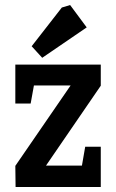

<svg xmlns="http://www.w3.org/2000/svg" viewBox="-20 -744 463 764"><path d="M42 0 41 -84 261 -404H115L102 -332H41V-487H381V-403L163 -85H306L319 -160H381V0ZM148 -514 106 -560 226 -714 259 -724 325 -635Z"/></svg>

Font: Kreon Light Medium
Style: Regular
Weight: 500
Version: Version 2.002